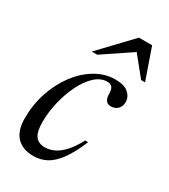

<svg xmlns="http://www.w3.org/2000/svg" viewBox="-178 -788 775 883"><g transform="rotate(30 210.0 -347.0)"><path d="M269.5 -456.5Q234.5 -456.5 204 -428Q173.5 -399.5 151 -353.2Q128.5 -307 115.8 -252.8Q103 -198.5 103 -147.5Q103 -95 119.8 -73Q136.5 -51 170.5 -51Q194.5 -51 218.8 -62.2Q243 -73.5 267.5 -100Q292 -126.5 316 -171.5L331.5 -171Q302.5 -101.5 273 -62Q243.5 -22.5 212 -6.2Q180.5 10 144.5 10Q87 10 55.5 -23Q24 -56 24 -121.5Q24 -194 45.8 -259.2Q67.5 -324.5 105.5 -375Q143.5 -425.5 193 -454.8Q242.5 -484 297 -484Q344.5 -484 366.8 -464Q389 -444 389 -416.5Q389 -395 375.5 -380.5Q362 -366 338.5 -366Q321.5 -366 312.8 -377.5Q304 -389 304 -412.5Q304 -436 295.5 -446.2Q287 -456.5 269.5 -456.5ZM137.5 -540.5 293.5 -704.5H363.5L420.5 -540.5H399.5L308 -654H335.5L166.5 -540.5Z"/></g></svg>

Font: Newsreader 48pt
Style: Italic
Weight: 400
Italic angle: -17°
Version: Version 1.003